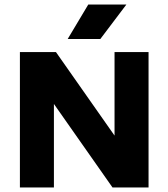

<svg xmlns="http://www.w3.org/2000/svg" viewBox="-20 -824 740 844"><path d="M67.5 0V-595H226L507 -194.5H483.5V-595H633V0H474.5L193.5 -400.5H217V0ZM277.5 -652.5 368 -804H535.5L421 -652.5Z"/></svg>

Font: Encode Sans SC
Style: Bold
Weight: 700
Version: Version 3.002